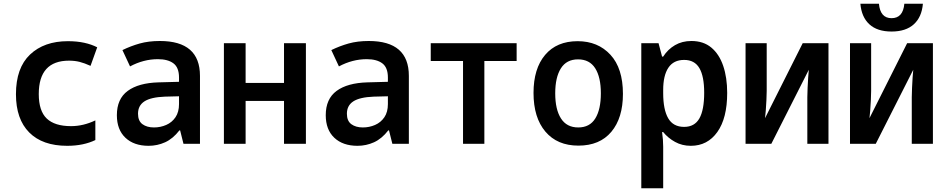

<svg xmlns="http://www.w3.org/2000/svg" viewBox="-20 -775 5107 1035"><path d="M342 11Q209 11 137.5 -61Q66 -133 66 -267Q66 -409 142 -481Q218 -553 346 -553Q394 -553 433.5 -544.5Q473 -536 504 -520L468 -420Q435 -435 409 -441.5Q383 -448 352 -448Q189 -448 189 -268Q189 -177 232 -136Q275 -95 363 -95Q429 -95 494 -126V-20Q463 -5 425 3Q387 11 342 11Z M781 11Q702 11 656 -32.5Q610 -76 610 -154Q610 -242 668.5 -285Q727 -328 835 -331L945 -334V-357Q945 -411 915 -433.5Q885 -456 831 -456Q754 -456 681 -417L640 -505Q685 -527 733 -540.5Q781 -554 842 -554Q1058 -554 1058 -366V0H969L951 -72H947Q912 -27 870 -8Q828 11 781 11ZM810 -88Q845 -88 876 -101.5Q907 -115 926 -143Q945 -171 945 -214V-256L868 -254Q793 -251 758.5 -228.5Q724 -206 724 -162Q724 -123 748 -105.5Q772 -88 810 -88Z M1187 0V-542H1304V-328H1511V-542H1629V0H1511V-231H1304V0Z M1907 11Q1828 11 1782 -32.5Q1736 -76 1736 -154Q1736 -242 1794.5 -285Q1853 -328 1961 -331L2071 -334V-357Q2071 -411 2041 -433.5Q2011 -456 1957 -456Q1880 -456 1807 -417L1766 -505Q1811 -527 1859 -540.5Q1907 -554 1968 -554Q2184 -554 2184 -366V0H2095L2077 -72H2073Q2038 -27 1996 -8Q1954 11 1907 11ZM1936 -88Q1971 -88 2002 -101.5Q2033 -115 2052 -143Q2071 -171 2071 -214V-256L1994 -254Q1919 -251 1884.5 -228.5Q1850 -206 1850 -162Q1850 -123 1874 -105.5Q1898 -88 1936 -88Z M2476 0V-446H2302V-542H2765V-446H2591V0Z M3098 10Q2984 10 2920 -65.5Q2856 -141 2856 -274Q2856 -405 2918.5 -479Q2981 -553 3094 -553Q3203 -553 3270.5 -480Q3338 -407 3338 -269Q3338 -139 3275.5 -64.5Q3213 10 3098 10ZM3097 -88Q3159 -88 3189 -136.5Q3219 -185 3219 -272Q3219 -359 3188.5 -407Q3158 -455 3096 -455Q3034 -455 3003.5 -406.5Q2973 -358 2973 -272Q2973 -185 3004 -136.5Q3035 -88 3097 -88Z M3437 240V-542H3530L3549 -470H3555Q3580 -509 3618.5 -531.5Q3657 -554 3707 -554Q3772 -554 3814.5 -518.5Q3857 -483 3878.5 -420Q3900 -357 3900 -274Q3900 -138 3847 -63.5Q3794 11 3704 11Q3657 11 3619 -10Q3581 -31 3555 -63H3549Q3552 -42 3553.5 -22.5Q3555 -3 3555 16V240ZM3668 -91Q3724 -91 3750 -136.5Q3776 -182 3776 -275Q3776 -364 3750 -408Q3724 -452 3668 -452Q3611 -452 3583 -410Q3555 -368 3555 -290V-273Q3555 -184 3582 -137.5Q3609 -91 3668 -91Z M3999 0V-542H4113V-285Q4113 -265 4111.5 -235.5Q4110 -206 4108 -179Q4106 -152 4104 -138L4307 -542H4446V0H4332V-251Q4332 -274 4333.5 -302Q4335 -330 4336.5 -356.5Q4338 -383 4340 -399L4138 0Z M4562 0V-542H4676V-285Q4676 -265 4674.5 -235.5Q4673 -206 4671 -179Q4669 -152 4667 -138L4870 -542H5009V0H4895V-251Q4895 -274 4896.5 -302Q4898 -330 4899.5 -356.5Q4901 -383 4903 -399L4701 0ZM4786 -605Q4709 -605 4666.5 -644Q4624 -683 4618 -755H4718Q4725 -677 4786 -677Q4848 -677 4855 -755H4955Q4949 -683 4906 -644Q4863 -605 4786 -605Z"/></svg>

Font: Noto Sans Mono SemiCondensed SemiBold
Style: Regular
Weight: 600
Width: 4
Designer: Monotype Design Team
Foundry: Monotype Imaging Inc.
Version: Version 2.014; ttfautohint (v1.8.4.7-5d5b)